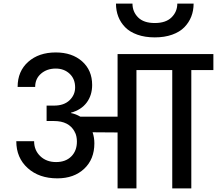

<svg xmlns="http://www.w3.org/2000/svg" viewBox="-20 -1038 1196 1058"><path d="M277.8 -456.1Q332.5 -456.1 363.3 -485.6Q394 -515.1 394 -556.2Q394 -603.5 363.5 -631.8Q333 -660.2 287.1 -660.2Q238.8 -660.2 206.3 -632.3Q173.8 -604.5 173.8 -559.1H77.1Q77.1 -645.5 135.5 -697.3Q193.8 -749 287.1 -749Q377 -749 432.4 -700Q487.8 -650.9 487.8 -569.8Q487.8 -513.2 457.8 -472.9Q427.7 -432.6 371.1 -417V-415Q397 -410.2 422.9 -395H627.9V-740.2H1155.8V-651.9H1034.2V0H929.2V-651.9H731.9V0H627.9V-308.1L490.2 -309.1Q500 -280.3 500 -248Q500 -160.6 443.8 -107.9Q387.7 -55.2 295.9 -55.2Q195.3 -55.2 132.6 -111.8Q69.8 -168.5 69.8 -259.8H168Q168 -210 201.9 -177.5Q235.8 -145 289.1 -145Q341.8 -145 372.8 -176Q403.8 -207 403.8 -257.8Q403.8 -287.1 393.1 -309.1H391.1V-313Q359.4 -371.1 277.8 -371.1H236.8V-456.1ZM833 -832Q778.8 -832 737.1 -846.9Q695.3 -861.8 669.9 -887.7Q644.5 -913.6 631.8 -946.5Q619.1 -979.5 619.1 -1018.1H710Q710 -973.1 741 -942.1Q772 -911.1 833 -911.1Q894 -911.1 925.5 -942.4Q957 -973.6 957 -1018.1H1046.9Q1046.9 -979.5 1033.9 -946.5Q1021 -913.6 995.6 -887.7Q970.2 -861.8 928.5 -846.9Q886.7 -832 833 -832Z"/></svg>

Font: SVN-Poppins Medium
Style: Regular
Weight: 500
Designer: Ninad Kale (Devanagari), Jonny Pinhorn (Latin)
Foundry: Indian Type Foundry
Version: Version 3.002 2017